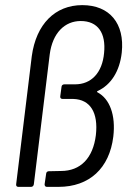

<svg xmlns="http://www.w3.org/2000/svg" viewBox="-20 -729 498 749"><path d="M51 0H101C107 0 111 -4 112 -10L174 -517C185 -601 233 -647 295 -647C362 -647 394 -600 386 -522C379 -445 336 -400 273 -400H231C225 -400 220 -396 220 -390L215 -353C214 -347 218 -343 224 -343H266C332 -341 364 -290 354 -202C343 -112 294 -62 218 -62L170 -61C165 -61 160 -57 160 -51L154 -10C154 -4 157 0 163 0H208C329 0 407 -73 422 -196C432 -280 408 -344 360 -369C358 -371 358 -373 361 -374C413 -398 447 -451 455 -524C467 -637 408 -709 301 -709C195 -709 121 -635 104 -510L43 -10C42 -4 46 0 51 0Z"/></svg>

Font: Barlow Semi Condensed
Style: Italic
Weight: 400
Width: 4
Italic angle: -7°
Designer: Jeremy Tribby
Foundry: Tribby Type
Version: Version 1.422;hotconv 1.0.109;makeotfexe 2.5.65596